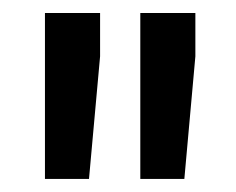

<svg xmlns="http://www.w3.org/2000/svg" viewBox="-20 -770 364 296"><path d="M134.3 -683.1 117.2 -494.1H49.3V-750H134.3ZM281.2 -683.1 264.2 -494.1H196.3V-750H281.2Z"/></svg>

Font: Vazir Medium FD
Style: Medium-FD
Weight: 500
Designer: Saber Rastikerdar
Foundry: Saber Rastikerdar
Version: Version 30.0.0